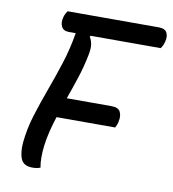

<svg xmlns="http://www.w3.org/2000/svg" viewBox="-80 -770 765 848"><g transform="rotate(10 302.5 -346.5)"><path d="M157 1Q142 7 122 7Q82 7 70 -21Q58 -49 62 -96Q68 -158 87 -219Q106 -280 129 -342.5Q152 -405 173.5 -471.5Q195 -538 207 -611H175Q152 -611 143 -628.5Q134 -646 141 -671Q144 -682 147.5 -688Q151 -694 155 -700H564Q592 -700 600.5 -683.5Q609 -667 603 -644Q599 -625 588 -611H274L271 -606Q279 -594 282.5 -575Q286 -556 279 -523Q269 -472 252.5 -421.5Q236 -371 218 -321H419Q450 -321 458.5 -303Q467 -285 462 -262Q461 -254 457.5 -245Q454 -236 451 -231H188Q177 -197 168.5 -163Q160 -129 156 -95Q153 -70 153 -44.5Q153 -19 157 1Z"/></g></svg>

Font: Recursive Sn Csl St
Style: Italic
Weight: 400
Italic angle: -15°
Version: Version 1.079;hotconv 1.0.112;makeotfexe 2.5.65598; ttfautoh